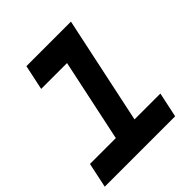

<svg xmlns="http://www.w3.org/2000/svg" viewBox="-230 -887 1024 1024"><g transform="rotate(-45 282.0 -375.0)"><path d="M-27 0 3 -141.5H198L297 -608.5H102L132 -750H468L339 -141.5H534L504 0Z"/></g></svg>

Font: Tourney Expanded Black
Style: Italic
Weight: 900
Width: 7
Italic angle: -12°
Designer: Tyler Finck
Foundry: Etcetera Type Co
Version: Version 1.010; ttfautohint (v1.8.3)